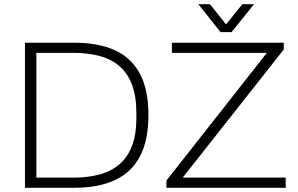

<svg xmlns="http://www.w3.org/2000/svg" viewBox="-20 -888 1408 908"><path d="M98 0V-686H332Q444 -686 522 -651Q600 -616 641 -540.5Q682 -465 682 -343Q682 -223 641 -147Q600 -71 522 -35.5Q444 0 332 0ZM152 -48H328Q395 -48 449.5 -62.5Q504 -77 543.5 -110Q583 -143 604 -197.5Q625 -252 625 -331V-351Q625 -433 604 -488Q583 -543 544 -576Q505 -609 450.5 -623.5Q396 -638 328 -638H152ZM767 0V-34L1242 -638H793V-686H1322V-654L844 -48H1331V0ZM918 -868H973L1064 -754H1034L1126 -868H1181L1075 -736H1023Z"/></svg>

Font: Archivo SemiBold Thin
Style: Regular
Weight: 250
Version: Version 2.001